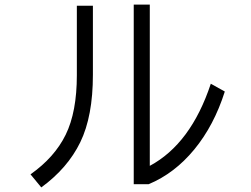

<svg xmlns="http://www.w3.org/2000/svg" viewBox="-20 -792 1096 837"><path d="M960 -393Q913 -245 827 -140.5Q741 -36 628 11H563V-772H633V-69Q812 -165 899 -427ZM315 -767H385V-466Q385 -285 330 -172Q275 -59 160 25L113 -32Q218 -106 266.5 -205Q315 -304 315 -464Z"/></svg>

Font: PlemolJP
Style: Regular
Weight: 400
Monospace: yes
Version: v2.0.4; ttfautohint (v1.8.4.7-5d5b-dirty) -l 6 -r 45 -G 200 